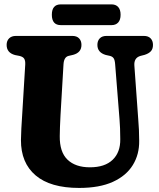

<svg xmlns="http://www.w3.org/2000/svg" viewBox="-20 -868 744 898"><path d="M539 -310 518.5 -568Q517 -587.5 511.5 -595.5Q506 -603.5 494.5 -606.5L474.5 -611Q435.5 -622.5 435.5 -658Q435.5 -677 446.5 -688.5Q457.5 -700 478 -700H653Q673.5 -700 684.5 -688.5Q695.5 -677 695.5 -658Q695.5 -639 685.5 -628.2Q675.5 -617.5 656.5 -611.5L637 -606.5Q605.5 -597.5 608.5 -560.5L626.5 -311Q628.5 -285 629.8 -260.8Q631 -236.5 631 -210Q632 -146 601.2 -96Q570.5 -46 508 -17.5Q445.5 11 350 11Q215.5 11 146.5 -47.8Q77.5 -106.5 78 -213Q78 -233.5 79.8 -266.5Q81.5 -299.5 84 -335L98 -565.5Q99 -583.5 93.5 -593Q88 -602.5 71 -606.5L50.5 -610.5Q11 -621 11 -658Q11 -677 22.5 -688.5Q34 -700 54.5 -700H318.5Q339 -700 350 -688.5Q361 -677 361 -658Q361 -622 322 -611.5L300.5 -606.5Q279 -601 277 -567L263 -329Q261.5 -299 260.5 -274.5Q259.5 -250 259.5 -231.5Q258.5 -157 295.8 -121.2Q333 -85.5 400.5 -85.5Q470.5 -85.5 507 -120.8Q543.5 -156 542.5 -217.5Q542.5 -247.5 541.5 -268Q540.5 -288.5 539 -310ZM222.5 -799Q222.5 -847.5 264.5 -847.5H502Q521.5 -847.5 532.8 -835.2Q544 -823 544 -799Q544 -775 532.8 -762.8Q521.5 -750.5 502 -750.5H264.5Q222.5 -750.5 222.5 -799Z"/></svg>

Font: Fraunces 144pt SuperSoft
Style: Bold
Weight: 700
Version: Version 1.000;[b76b70a41]